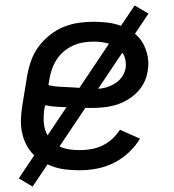

<svg xmlns="http://www.w3.org/2000/svg" viewBox="-20 -618 640 706"><path d="M273 8Q249 8 224.5 5.5Q200 3 178 -4.5Q156 -12 136 -23.5Q116 -35 100.5 -52Q85 -69 75 -89.5Q65 -110 60.5 -133.5Q56 -157 57 -181Q58 -205 62 -230L80 -340Q85 -368 94.5 -395Q104 -422 121.5 -446Q139 -470 163 -489Q187 -508 214 -519Q241 -530 269 -534Q297 -538 325 -538Q352 -538 378.5 -534.5Q405 -531 429 -521.5Q453 -512 473 -496.5Q493 -481 505.5 -459Q518 -437 523 -410.5Q528 -384 523 -357Q520 -335 509.5 -314Q499 -293 482 -276.5Q465 -260 444.5 -248.5Q424 -237 402 -231Q380 -225 358 -223Q336 -221 314 -221Q293 -221 271.5 -222Q250 -223 229 -223.5Q208 -224 187 -225.5Q166 -227 146 -231L143 -218Q140 -197 140.5 -176.5Q141 -156 147 -138Q153 -120 166 -105Q179 -90 196 -81Q213 -72 233 -69Q253 -66 273 -66Q294 -66 315 -69.5Q336 -73 356 -82.5Q376 -92 392.5 -107Q409 -122 421 -141L495 -108Q478 -80 452.5 -56.5Q427 -33 397.5 -18.5Q368 -4 336 2Q304 8 273 8ZM326 -291Q338 -291 350.5 -292.5Q363 -294 375 -298Q387 -302 398.5 -308.5Q410 -315 419 -324Q428 -333 434 -344.5Q440 -356 442 -368Q444 -383 441 -398Q438 -413 430 -424.5Q422 -436 409.5 -444Q397 -452 383.5 -456.5Q370 -461 355 -463Q340 -465 325 -465Q306 -465 287 -462Q268 -459 250 -451Q232 -443 216 -430Q200 -417 189 -400Q178 -383 171.5 -365Q165 -347 162 -328L158 -305Q178 -300 199 -299Q220 -298 241.5 -297Q263 -296 284 -293.5Q305 -291 326 -291ZM100 68 49 38 475 -598 526 -568Z"/></svg>

Font: Iosevka Curly Extended
Style: Italic
Weight: 400
Width: 7
Italic angle: -9°
Monospace: yes
Designer: Belleve Invis
Foundry: Belleve Invis
Version: Version 11.1.0; ttfautohint (v1.8.3)